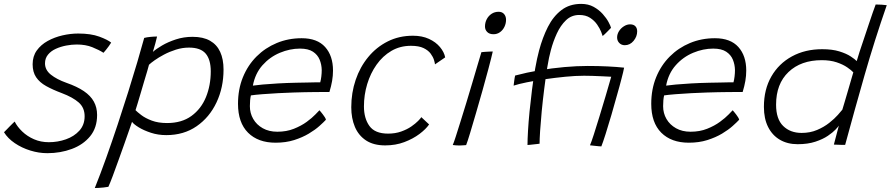

<svg xmlns="http://www.w3.org/2000/svg" viewBox="-55 -726 4463 962"><path d="M182 41.5Q139.5 41.5 96.8 28.2Q54 15 19 -8.8Q-16 -32.5 -35 -63.5Q-29.5 -68.5 -22.5 -76Q-15.5 -83.5 -7.5 -91.5Q0.5 -99.5 7.2 -106.2Q14 -113 18.5 -117Q31.5 -91 56.5 -67Q81.5 -43 115.5 -28.2Q149.5 -13.5 189.5 -13.5Q234.5 -13.5 275.5 -28Q316.5 -42.5 342.8 -71.5Q369 -100.5 369 -143.5Q369 -186.5 339.5 -212.5Q310 -238.5 254.5 -259.5Q209 -276.5 176.2 -294.8Q143.5 -313 126 -339Q108.5 -365 108.5 -404Q108.5 -444 129.2 -473Q150 -502 184 -520.8Q218 -539.5 258.2 -548.8Q298.5 -558 337 -558Q400.5 -558 442.5 -542.5Q484.5 -527 502 -512.5Q497.5 -505 490.5 -495.2Q483.5 -485.5 476.5 -476.8Q469.5 -468 463.5 -461.5Q441 -476 407.5 -489.5Q374 -503 329.5 -503Q304.5 -503 276.8 -497.8Q249 -492.5 224.8 -481.5Q200.5 -470.5 185.5 -452.2Q170.5 -434 170.5 -408.5Q170.5 -375.5 199.8 -352Q229 -328.5 278 -311Q331 -292.5 365 -269.5Q399 -246.5 415.2 -217Q431.5 -187.5 431.5 -150Q431.5 -86 396.8 -43.5Q362 -1 305 20.2Q248 41.5 182 41.5Z M420 216Q448.5 145 477.5 63.8Q506.5 -17.5 534.5 -101.8Q562.5 -186 587.5 -265.8Q612.5 -345.5 633 -415Q653.5 -484.5 667.5 -536Q680.5 -539.5 698.8 -541.2Q717 -543 732 -543Q730 -532.5 723.2 -508.2Q716.5 -484 711 -466Q727 -480.5 756.8 -498Q786.5 -515.5 826 -528.5Q865.5 -541.5 910 -541.5Q963 -541.5 997.2 -522Q1031.5 -502.5 1048.2 -466Q1065 -429.5 1065 -377.5Q1065 -287.5 1029.8 -212.8Q994.5 -138 930.2 -93.5Q866 -49 778 -49Q737 -49 701.2 -60.8Q665.5 -72.5 640.2 -88Q615 -103.5 606.5 -115.5Q603 -105 592.5 -75Q582 -45 567.8 -4.5Q553.5 36 538.2 78.2Q523 120.5 509.8 156Q496.5 191.5 488 210Q477 212 463.2 213.5Q449.5 215 438 215.5Q426.5 216 420 216ZM782 -109.5Q855.5 -109.5 904.2 -145Q953 -180.5 977 -239.5Q1001 -298.5 1001 -368.5Q1001 -427.5 975.5 -457.5Q950 -487.5 892 -487.5Q858.5 -487.5 826.2 -477.2Q794 -467 766.8 -452.5Q739.5 -438 719.8 -424Q700 -410 691.5 -401.5Q690 -393.5 683 -370.8Q676 -348 667.2 -318.2Q658.5 -288.5 649.5 -258Q640.5 -227.5 633.5 -204.5Q626.5 -181.5 624 -174Q632.5 -165 652.8 -149.5Q673 -134 705.2 -121.8Q737.5 -109.5 782 -109.5Z M1578 -126Q1567 -114 1545.5 -94.8Q1524 -75.5 1492.2 -56.5Q1460.5 -37.5 1418.8 -24.2Q1377 -11 1326 -11Q1238 -11 1187.8 -61.2Q1137.5 -111.5 1137.5 -206Q1137.5 -278.5 1162 -338.8Q1186.5 -399 1230.2 -442.8Q1274 -486.5 1331.8 -510.5Q1389.5 -534.5 1456.5 -534.5Q1534.5 -534.5 1574 -490.5Q1613.5 -446.5 1613.5 -372.5Q1613.5 -346.5 1609 -320.5Q1604.5 -294.5 1595.5 -265Q1591.5 -265 1573 -265Q1554.5 -265 1527.5 -264.8Q1500.5 -264.5 1471.2 -264Q1442 -263.5 1416 -262.5Q1381 -261.5 1338.8 -259.2Q1296.5 -257 1259 -254Q1221.5 -251 1202 -248Q1197 -226.5 1197 -194Q1197 -159 1213.8 -130Q1230.5 -101 1261.5 -83.5Q1292.5 -66 1334.5 -66Q1380.5 -66 1417.5 -80.8Q1454.5 -95.5 1481.8 -115.5Q1509 -135.5 1525.2 -152.5Q1541.5 -169.5 1545.5 -173.5Q1548 -171 1552.8 -165.2Q1557.5 -159.5 1563 -152.2Q1568.5 -145 1572.8 -138.2Q1577 -131.5 1578 -126ZM1212 -297Q1228 -299.5 1261 -302.5Q1294 -305.5 1337.8 -308Q1381.5 -310.5 1429 -311.5Q1457 -312 1483.5 -312.5Q1510 -313 1528.5 -313.5Q1547 -314 1549.5 -313.5Q1553 -326 1555 -342.8Q1557 -359.5 1557 -375Q1556.5 -402.5 1546.5 -427Q1536.5 -451.5 1513 -467Q1489.5 -482.5 1448 -482.5Q1397.5 -482.5 1347.2 -461.5Q1297 -440.5 1260.2 -399.2Q1223.5 -358 1212 -297Z M2095 -102.5Q2079 -79 2046.8 -54.8Q2014.5 -30.5 1970.8 -14Q1927 2.5 1875 2.5Q1817 2.5 1779.2 -22.2Q1741.5 -47 1723.2 -90.2Q1705 -133.5 1705 -188.5Q1705 -261 1727 -325.8Q1749 -390.5 1790 -440.2Q1831 -490 1887.8 -518.5Q1944.5 -547 2014 -547Q2060 -547 2094.2 -531.2Q2128.5 -515.5 2149.5 -490.2Q2170.5 -465 2175.5 -438.5L2124.5 -403.5Q2124 -410.5 2119.5 -425.5Q2115 -440.5 2103 -457Q2091 -473.5 2067.5 -485Q2044 -496.5 2004 -496.5Q1949.5 -496.5 1906 -471Q1862.5 -445.5 1831.8 -402Q1801 -358.5 1784.8 -304.5Q1768.5 -250.5 1768.5 -193Q1768.5 -133 1796 -94.8Q1823.5 -56.5 1889.5 -56.5Q1925.5 -56.5 1955 -67Q1984.5 -77.5 2005.8 -92.2Q2027 -107 2040 -120.2Q2053 -133.5 2056 -139Z M2280.5 1Q2273.5 1.5 2264.2 2.2Q2255 3 2246.5 3Q2236.5 3 2228.2 2.2Q2220 1.5 2213.5 0.5Q2218.5 -10.5 2228.5 -41.5Q2238.5 -72.5 2252.2 -116.5Q2266 -160.5 2281.2 -210.2Q2296.5 -260 2310.8 -308.8Q2325 -357.5 2337.2 -398.2Q2349.5 -439 2357 -464.5Q2363 -465.5 2374.2 -466.2Q2385.5 -467 2396.8 -467.5Q2408 -468 2414 -468Q2411.5 -456.5 2405.5 -432.5Q2399.5 -408.5 2391.5 -378.5Q2379 -331.5 2362.8 -273.8Q2346.5 -216 2330 -159.5Q2313.5 -103 2300.5 -59.8Q2287.5 -16.5 2280.5 1ZM2417.5 -554.5Q2397 -554.5 2386 -565.8Q2375 -577 2375 -593Q2375 -613 2383.8 -629.8Q2392.5 -646.5 2408 -656.8Q2423.5 -667 2443.5 -667Q2461 -667 2470.8 -655.5Q2480.5 -644 2480.5 -627Q2480.5 -608.5 2472.5 -591.8Q2464.5 -575 2450.2 -564.8Q2436 -554.5 2417.5 -554.5Z M3075.5 -499.5Q3059 -499.5 3048 -510.5Q3037 -521.5 3037 -538.5Q3037 -554.5 3046.2 -569.5Q3055.5 -584.5 3070.8 -594.2Q3086 -604 3102 -604Q3119.5 -604 3128.5 -594.5Q3137.5 -585 3137.5 -569Q3137.5 -543 3119.5 -521.2Q3101.5 -499.5 3075.5 -499.5ZM2588 0.5Q2588 -26.5 2590.5 -70Q2593 -113.5 2598.2 -166.8Q2603.5 -220 2610.5 -275.8Q2617.5 -331.5 2626.5 -382.8Q2635.5 -434 2646 -473Q2663.5 -538.5 2690.2 -591.2Q2717 -644 2757.8 -675.2Q2798.5 -706.5 2857 -706.5Q2892.5 -706.5 2919.2 -691.8Q2946 -677 2964.8 -656Q2983.5 -635 2994 -615.5Q3004.5 -596 3006.5 -586.5Q3003.5 -583.5 2998.2 -578Q2993 -572.5 2986.5 -566Q2980 -559.5 2974.2 -554Q2968.5 -548.5 2964.5 -545.5Q2963.5 -550 2957 -566.5Q2950.5 -583 2937 -602.8Q2923.5 -622.5 2901.5 -636.8Q2879.5 -651 2847.5 -651Q2808.5 -651 2781 -624.8Q2753.5 -598.5 2735 -558.2Q2716.5 -518 2705 -474.5Q2695.5 -440.5 2687.2 -389.5Q2679 -338.5 2671.8 -280.8Q2664.5 -223 2659.2 -168Q2654 -113 2651.2 -70Q2648.5 -27 2648.5 -6Q2645 -5.5 2636.8 -4.5Q2628.5 -3.5 2618.8 -2.5Q2609 -1.5 2600.5 -0.5Q2592 0.5 2588 0.5ZM2889.5 -395.5Q2944 -395.5 2989.2 -393.2Q3034.5 -391 3072 -387Q3070.5 -378 3067 -363.5Q3063.5 -349 3058.8 -331Q3054 -313 3048.8 -293.2Q3043.5 -273.5 3037.5 -253Q3024 -203.5 3008.5 -150.5Q2993 -97.5 2979.5 -55Q2966 -12.5 2958 7.5Q2954 7.5 2945.5 6.8Q2937 6 2928 5Q2919 4 2911.5 3.2Q2904 2.5 2901 2Q2907.5 -12.5 2920.2 -51.8Q2933 -91 2948.5 -142.2Q2964 -193.5 2979.8 -246.2Q2995.5 -299 3007.5 -341.5Q2987.5 -342.5 2962.2 -343.8Q2937 -345 2913 -345.8Q2889 -346.5 2871.5 -346.5Q2829 -346.5 2778 -341.5Q2727 -336.5 2676.5 -329.2Q2626 -322 2584.2 -313.5Q2542.5 -305 2518.5 -297Q2519 -301.5 2519.8 -308Q2520.5 -314.5 2521.5 -321.5Q2522.5 -328.5 2523.5 -335.2Q2524.5 -342 2526 -347.5Q2584 -363 2647.5 -373.8Q2711 -384.5 2773.2 -390Q2835.5 -395.5 2889.5 -395.5Z M3648.5 -126Q3637.5 -114 3616 -94.8Q3594.5 -75.5 3562.8 -56.5Q3531 -37.5 3489.2 -24.2Q3447.5 -11 3396.5 -11Q3308.5 -11 3258.2 -61.2Q3208 -111.5 3208 -206Q3208 -278.5 3232.5 -338.8Q3257 -399 3300.8 -442.8Q3344.5 -486.5 3402.2 -510.5Q3460 -534.5 3527 -534.5Q3605 -534.5 3644.5 -490.5Q3684 -446.5 3684 -372.5Q3684 -346.5 3679.5 -320.5Q3675 -294.5 3666 -265Q3662 -265 3643.5 -265Q3625 -265 3598 -264.8Q3571 -264.5 3541.8 -264Q3512.5 -263.5 3486.5 -262.5Q3451.5 -261.5 3409.2 -259.2Q3367 -257 3329.5 -254Q3292 -251 3272.5 -248Q3267.5 -226.5 3267.5 -194Q3267.5 -159 3284.2 -130Q3301 -101 3332 -83.5Q3363 -66 3405 -66Q3451 -66 3488 -80.8Q3525 -95.5 3552.2 -115.5Q3579.5 -135.5 3595.8 -152.5Q3612 -169.5 3616 -173.5Q3618.5 -171 3623.2 -165.2Q3628 -159.5 3633.5 -152.2Q3639 -145 3643.2 -138.2Q3647.5 -131.5 3648.5 -126ZM3282.5 -297Q3298.5 -299.5 3331.5 -302.5Q3364.5 -305.5 3408.2 -308Q3452 -310.5 3499.5 -311.5Q3527.5 -312 3554 -312.5Q3580.5 -313 3599 -313.5Q3617.5 -314 3620 -313.5Q3623.5 -326 3625.5 -342.8Q3627.5 -359.5 3627.5 -375Q3627 -402.5 3617 -427Q3607 -451.5 3583.5 -467Q3560 -482.5 3518.5 -482.5Q3468 -482.5 3417.8 -461.5Q3367.5 -440.5 3330.8 -399.2Q3294 -358 3282.5 -297Z M4123 -1.5Q4125.5 -11.5 4130.8 -31.2Q4136 -51 4141 -70Q4146 -89 4148 -96.5Q4145.5 -92 4131.8 -77.2Q4118 -62.5 4093 -45.5Q4068 -28.5 4030.2 -16Q3992.5 -3.5 3941.5 -3.5Q3890.5 -3.5 3852.5 -25.8Q3814.5 -48 3793.5 -89.8Q3772.5 -131.5 3772.5 -190.5Q3772.5 -278 3809.8 -342.8Q3847 -407.5 3913 -443.5Q3979 -479.5 4064.5 -479.5Q4115 -479.5 4150.5 -468.5Q4186 -457.5 4207.5 -443.2Q4229 -429 4237.5 -420Q4242.5 -438 4252.2 -467.8Q4262 -497.5 4274 -532.8Q4286 -568 4297.2 -602.2Q4308.5 -636.5 4318 -663.5Q4327.5 -690.5 4332.5 -703.5Q4346.5 -703.5 4362.5 -702.5Q4378.5 -701.5 4388 -700Q4326.5 -523 4276.5 -348.2Q4226.5 -173.5 4179.5 0Q4172.5 0 4160.5 -0.2Q4148.5 -0.5 4137.8 -1Q4127 -1.5 4123 -1.5ZM3961.5 -60Q4004 -60 4038.8 -74.8Q4073.5 -89.5 4100 -110.5Q4126.5 -131.5 4143 -150.2Q4159.5 -169 4165.5 -176.5Q4169.5 -189.5 4177.2 -215.5Q4185 -241.5 4193.5 -271Q4202 -300.5 4209.5 -326Q4217 -351.5 4220.5 -363.5Q4211 -374 4190 -388.5Q4169 -403 4137 -413.8Q4105 -424.5 4062.5 -424.5Q3958 -424.5 3895.8 -365.2Q3833.5 -306 3833.5 -201.5Q3833.5 -129.5 3869 -94.8Q3904.5 -60 3961.5 -60Z"/></svg>

Font: Grandstander Thin ExtraLight
Style: Italic
Weight: 250
Italic angle: -15°
Version: Version 1.200